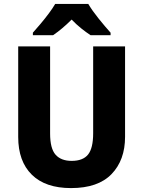

<svg xmlns="http://www.w3.org/2000/svg" viewBox="-20 -951 731 981"><path d="M619 -252Q619 -133 550 -61.5Q481 10 343 10Q212 10 142.5 -58.5Q73 -127 73 -251V-714H236V-269Q236 -192 264 -160.5Q292 -129 346 -129Q404 -129 430 -161.5Q456 -194 456 -270V-714H619ZM431 -931Q451 -897 484 -856Q517 -815 545 -784V-771H443Q420 -786 395 -806Q370 -826 346 -851Q321 -826 297 -806Q273 -786 251 -771H148V-784Q165 -803 187 -829Q209 -855 229.5 -882.5Q250 -910 262 -931Z"/></svg>

Font: Noto Sans Tamil SemiCondensed ExtraBold
Style: Regular
Weight: 800
Width: 4
Designer: Jelle Bosma - Monotype Design Team
Foundry: Monotype Imaging Inc.
Version: Version 2.004; ttfautohint (v1.8.4.7-5d5b)